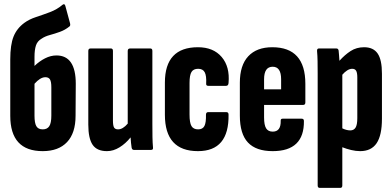

<svg xmlns="http://www.w3.org/2000/svg" viewBox="-20 -730 1911 935"><path d="M188 6Q30 6 30 -166V-441Q30 -512 46 -552Q62 -592 99 -619Q122 -636 155.5 -647Q189 -658 223.5 -671Q258 -684 285 -707Q294 -714 298 -702L321 -617Q324 -605 318 -601Q297 -584 272 -575Q247 -566 223 -559.5Q199 -553 183 -542Q162 -530 155 -508.5Q148 -487 148 -453V-409Q172 -432 199.5 -446Q227 -460 255 -460Q349 -460 349 -322L348 -166Q348 -82 306.5 -38Q265 6 188 6ZM148 -167Q148 -131 157 -115.5Q166 -100 188 -100Q210 -100 220 -115.5Q230 -131 230 -167V-305Q230 -332 223.5 -343Q217 -354 201 -354Q188 -354 174.5 -345.5Q161 -337 148 -322Z M501 6Q452 6 431 -25Q410 -56 410 -123V-482Q410 -494 421 -494H520Q530 -494 530 -482V-143Q530 -118 535.5 -109Q541 -100 555 -100Q578 -100 602 -128V-482Q602 -494 614 -494H712Q722 -494 722 -482V-127Q722 -91 722.5 -62.5Q723 -34 725 -13Q727 0 716 0H632Q623 0 621 -11Q619 -21 618 -34.5Q617 -48 616 -61Q592 -31 562 -12.5Q532 6 501 6Z M944 6Q783 6 783 -171V-328Q783 -500 944 -500Q1019 -500 1059.5 -452.5Q1100 -405 1093 -326Q1092 -312 1081 -312H994Q983 -312 984 -323Q986 -361 977 -378Q968 -395 945 -395Q922 -395 912.5 -379.5Q903 -364 903 -326V-172Q903 -132 912.5 -116Q922 -100 945 -100Q967 -100 975.5 -116.5Q984 -133 983 -171Q983 -184 994 -184H1082Q1093 -184 1093 -172Q1096 6 944 6Z M1308 6Q1227 6 1187.5 -36Q1148 -78 1148 -167V-327Q1148 -412 1189 -456Q1230 -500 1306 -500Q1467 -500 1467 -322V-231Q1467 -219 1456 -219H1266V-158Q1266 -121 1276 -105Q1286 -89 1308 -89Q1348 -89 1347 -141Q1346 -152 1356 -152H1449Q1460 -152 1460 -141Q1462 6 1308 6ZM1266 -295H1349V-344Q1349 -405 1308 -405Q1266 -405 1266 -344Z M1537 185Q1527 185 1527 173V-371Q1527 -404 1526.5 -432Q1526 -460 1524 -481Q1523 -494 1533 -494H1618Q1627 -494 1629 -484Q1630 -475 1631 -462Q1632 -449 1633 -434Q1659 -463 1687.5 -481.5Q1716 -500 1753 -500Q1798 -500 1819 -469.5Q1840 -439 1840 -371V-152Q1840 -71 1814 -32.5Q1788 6 1734 6Q1713 6 1690 0.5Q1667 -5 1647 -13V173Q1647 185 1637 185ZM1695 -395Q1683 -395 1670.5 -387Q1658 -379 1647 -366V-105Q1657 -100 1667 -97.5Q1677 -95 1686 -95Q1703 -95 1711.5 -108.5Q1720 -122 1720 -155V-353Q1720 -375 1714.5 -385Q1709 -395 1695 -395Z"/></svg>

Font: Sofia Sans Extra Condensed ExtraBold
Style: Regular
Weight: 800
Designer: Botio Nikoltchev, Ani Petrova
Foundry: lettersoup
Version: Version 4.101; ttfautohint (v1.8.4.7-5d5b)